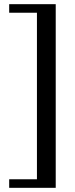

<svg xmlns="http://www.w3.org/2000/svg" viewBox="-20 -700 360 920"><path d="M24 159H157V-639H24V-680H247V200H24Z"/></svg>

Font: El Messiri Medium
Style: Regular
Weight: 500
Designer: Mohamed Gaber
Foundry: Kief Type Foundry
Version: Version 2.007